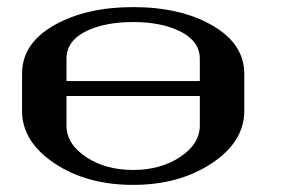

<svg xmlns="http://www.w3.org/2000/svg" viewBox="-20 -520 790 540"><path d="M667 -208Q667 -121.1 575.2 -60.5Q483.4 0 354.5 0Q223.6 0 132.8 -61Q42 -122.1 42 -208V-312.5Q42 -397.5 131.8 -448.7Q221.7 -500 354.5 -500Q488.3 -500 577.6 -448.2Q667 -396.5 667 -312.5ZM167 -292H542V-354.5Q542 -403.3 488.8 -430.7Q435.5 -458 354.5 -458Q273.4 -458 220.2 -431.2Q167 -404.3 167 -354.5ZM167 -250V-167Q167 -115.2 221.7 -78.6Q276.4 -42 354.5 -42Q431.6 -42 486.8 -78.6Q542 -115.2 542 -167V-250Z"/></svg>

Font: okolaks
Style: Bold
Weight: 600
Width: 8
Version: Version 000.6.0